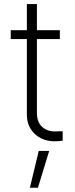

<svg xmlns="http://www.w3.org/2000/svg" viewBox="-20 -677 366 932"><path d="M270.5 -487.3H159.2V-129.9Q159.2 -84.5 183.8 -61.8Q208.5 -39.1 246.1 -39.1L284.2 -40V5.9Q269.5 8.8 242.2 8.8Q207.5 8.8 177.5 -6.6Q147.5 -22 128.9 -51Q110.4 -80.1 110.4 -120.1V-487.3H32.2V-530.3H110.4V-657.2H159.2V-530.3H270.5ZM168 55.7H218.8L164.1 234.4H125Z"/></svg>

Font: Pretendard JP ExtraLight
Style: Regular
Weight: 200
Designer: Base glyphs from Inter by Rasmus Andersson; Hangeul glyphs from Noto Sans CJK(Source Han Sans) by Jang Soo-young and Kan
Foundry: Kil Hyung-jin
Version: Version 1.309